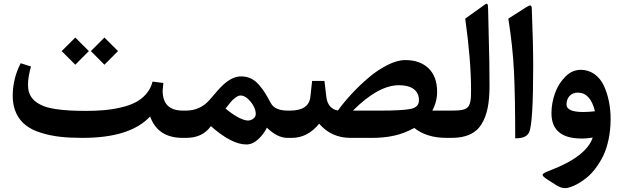

<svg xmlns="http://www.w3.org/2000/svg" viewBox="-20 -726 3275 1011"><path d="M458.5 -457 529.8 -385.3 601.6 -457 529.8 -528.3ZM304.7 -457 376.5 -385.3 447.8 -457 376.5 -528.3ZM415 0C582.5 0 700.7 -37.6 770.5 -112.8C797.4 -37.6 854.5 0 941.9 0H950.7C959 0 962.9 -20 962.9 -60.5V-96.2C962.9 -127.9 959 -143.6 950.7 -143.6H943.4C872.1 -143.6 836.4 -178.7 836.4 -249C836.4 -253.9 837.9 -267.1 840.3 -289.1L783.2 -296.4C771.5 -247.6 737.8 -210.9 695.3 -188C673.8 -176.8 648.4 -167.5 618.7 -160.6C559.6 -146.5 502 -142.1 428.2 -142.1C396.5 -142.1 368.2 -143.1 343.8 -144.5C294.9 -147.5 244.1 -153.8 210.9 -167C158.2 -187.5 127.4 -220.2 127.4 -279.3C127.4 -307.1 132.8 -339.4 143.1 -376L88.9 -393.1C61 -338.9 46.9 -281.2 46.9 -220.2C46.9 -150.4 74.2 -98.1 117.2 -65.4C138.2 -49.3 165 -36.1 197.3 -26.4C261.2 -6.3 327.6 0 415 0Z M1167.5 -154.3C1168 -154.8 1170.4 -157.7 1174.8 -163.6C1183.6 -174.8 1185.5 -177.2 1195.3 -189C1204.6 -200.2 1210.9 -204.6 1220.7 -212.4C1230 -219.7 1238.8 -223.1 1246.6 -223.1C1263.7 -223.1 1281.7 -212.4 1299.8 -190.4C1317.9 -168.5 1326.7 -146.5 1326.7 -125C1326.7 -106.9 1307.1 -91.3 1285.6 -91.3C1257.8 -91.3 1211.9 -117.2 1167.5 -154.3ZM945.8 -143.6C927.7 -143.6 918.9 -124.5 918.9 -86.4V-70.3C918.9 -23.4 927.7 0 945.8 0H959.5C1018.1 0 1061.5 -20.5 1090.3 -62C1163.1 2.4 1225.1 34.7 1277.3 34.7C1299.3 34.7 1320.3 25.4 1340.3 6.8C1360.4 -12.2 1375 -32.2 1385.3 -53.7C1421.9 -18.1 1458 0 1493.2 0H1504.9C1513.2 0 1517.1 -20 1517.1 -60.5V-86.4C1517.1 -124.5 1513.2 -143.6 1504.9 -143.6H1496.1C1450.7 -143.6 1420.9 -156.2 1406.7 -182.1C1393.6 -206.1 1382.8 -224.6 1374.5 -238.3C1366.2 -251.5 1355.5 -265.6 1342.3 -280.8C1315.9 -310.5 1286.1 -323.7 1249 -323.7C1219.2 -323.7 1189 -309.6 1157.2 -281.2C1142.1 -268.1 1118.2 -241.2 1085 -201.7C1052.2 -163.1 1009.8 -143.6 958.5 -143.6Z M1838.4 -143.6C1927.7 -232.9 2008.3 -277.3 2081.1 -277.3C2145.5 -277.3 2186 -251 2186 -198.2C2186 -173.3 2171.4 -158.2 2141.6 -152.3C2111.8 -146.5 2059.6 -143.6 1984.9 -143.6ZM2114.7 -409.7C2085.9 -409.7 2054.2 -400.9 2019.5 -383.3C1984.9 -365.7 1951.2 -343.3 1918.9 -315.4C1854.5 -260.3 1799.8 -200.2 1759.3 -144C1725.6 -149.4 1702.6 -174.3 1698.2 -217.3L1688.5 -299.8H1623.5L1614.3 -215.8C1608.9 -167.5 1573.2 -143.6 1506.8 -143.6H1500C1481.9 -143.6 1473.1 -124.5 1473.1 -86.4V-70.3C1473.1 -23.4 1481.9 0 1500 0H1516.1C1572.3 0 1620.1 -24.9 1660.6 -74.7C1703.1 -24.9 1758.3 0 1826.2 0H1940.4C1982.4 0 2020.5 -3.9 2055.2 -11.7C2089.8 -19 2125 -32.7 2161.6 -52.2C2204.6 -17.6 2261.2 0 2331.1 0H2351.1C2359.4 0 2363.3 -20 2363.3 -60.5V-96.2C2363.3 -127.9 2359.4 -143.6 2351.1 -143.6H2256.3C2273.4 -175.3 2281.7 -208.5 2281.7 -242.7C2281.7 -295.9 2266.6 -336.9 2236.8 -366.2C2206.5 -395 2166 -409.7 2114.7 -409.7Z M2346.2 -143.6C2328.1 -143.6 2319.3 -124.5 2319.3 -86.4V-70.3C2319.3 -23.4 2328.1 0 2346.2 0H2358.9C2433.6 0 2485.8 -23.4 2515.6 -72.3C2545.4 -120.6 2557.6 -183.1 2557.6 -274.4C2557.6 -314.5 2557.1 -356.4 2556.6 -400.9C2555.7 -445.3 2554.7 -494.1 2553.2 -548.3C2551.8 -602.1 2550.8 -644 2550.3 -674.3C2550.3 -683.6 2549.3 -689 2549.3 -694.8C2549.3 -701.2 2545.4 -706.5 2543.5 -706.1C2540 -705.6 2541.5 -707.5 2536.6 -704.1C2534.2 -702.6 2532.2 -701.2 2531.2 -700.7C2529.3 -699.2 2519.5 -692.4 2517.1 -690.4L2429.7 -627.9C2450.2 -481.4 2460.4 -356.4 2460.4 -252.9C2460.4 -235.8 2460 -221.7 2459.5 -211.4C2458 -190.4 2452.1 -170.4 2443.8 -162.1C2428.7 -147 2404.3 -143.6 2356.9 -143.6Z M2656.7 -627.9C2671.9 -531.7 2682.1 -438.5 2686.5 -347.7C2690.9 -256.3 2692.9 -139.6 2692.9 2.4C2732.4 2 2754.4 -5.9 2766.1 -29.3C2780.3 -58.6 2787.6 -174.8 2787.6 -377.4C2787.6 -455.6 2785.2 -555.7 2780.3 -677.7C2779.8 -701.7 2773.4 -702.6 2748.5 -686.5Z M3101.1 -1.5C3078.6 65.4 3003.4 123 2875.5 171.9C2828.6 189.9 2824.7 194.8 2865.2 221.2L2911.6 250.5C2926.8 259.8 2941.4 264.6 2955.6 264.6C2978 264.6 3022.9 247.6 3071.3 208C3102.1 182.6 3133.3 141.6 3156.7 93.8C3179.7 45.9 3195.3 -23.4 3195.3 -99.1C3195.3 -164.1 3183.1 -224.1 3159.7 -274.9C3135.7 -325.7 3092.3 -358.4 3038.1 -358.4C3008.3 -358.4 2981.4 -346.7 2957.5 -322.8C2933.1 -298.8 2914.6 -269.5 2902.3 -234.9C2890.1 -200.2 2883.8 -165.5 2883.8 -129.9C2883.8 -43 2934.6 1.5 3036.6 3.4C3057.1 3.9 3078.6 2 3101.1 -1.5ZM2962.9 -176.3C2963.4 -213.9 2987.8 -238.3 3022.5 -238.3C3066.9 -238.3 3096.7 -205.6 3112.8 -140.1C3091.3 -137.7 3070.8 -136.2 3051.3 -136.2C2992.2 -136.2 2962.9 -149.4 2962.9 -176.3Z"/></svg>

Font: Sahel SemiBold
Style: Bold
Weight: 600
Foundry: Saber Rastikerdar (saber.rastikerdar@gmail.com)
Version: Version 3.4.0